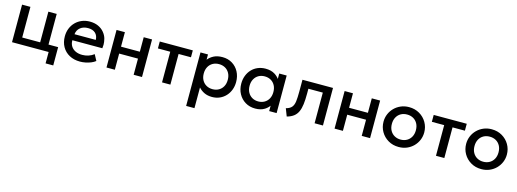

<svg xmlns="http://www.w3.org/2000/svg" viewBox="-6 -1372 6578 2444"><g transform="rotate(15 3283.0 -150.0)"><path d="M559 150V0H76.5V-495H186.5V-91H423V-495H533V-91H660V150Z M975 15Q895 15 834.5 -17.8Q774 -50.5 740.2 -109.5Q706.5 -168.5 706.5 -246.5Q706.5 -303.5 726 -351.8Q745.5 -400 781 -435.5Q816.5 -471 864.2 -490.5Q912 -510 968.5 -510Q1030 -510 1078 -488.2Q1126 -466.5 1157.8 -427.5Q1189.5 -388.5 1200 -346.8Q1210.5 -305 1210.5 -271Q1210.5 -247.5 1207 -223H812Q812 -221 812 -219Q812 -177 832 -144.5Q852 -112 890.2 -93.5Q928.5 -75 980.5 -75Q1022.5 -75 1061.8 -87.8Q1101 -100.5 1133 -125.5L1175.5 -46.5Q1151.5 -27 1117.5 -13.2Q1083.5 0.5 1046.5 7.8Q1009.5 15 975 15ZM818.5 -304H1099Q1097.5 -360 1063.2 -392Q1029 -424 966 -424Q905 -424 864.8 -392Q824.5 -360 818.5 -304Z M1321.5 0V-495H1431.5V-304H1679.5V-495H1789.5V0H1679.5V-213H1431.5V0Z M2053.5 0V-404H1891V-495H2326.5V-404H2163.5V0Z M2427.5 210V-495H2526.5V-425.5Q2556 -463 2602 -486.5Q2648 -510 2715.5 -510Q2788 -510 2844.2 -475.8Q2900.5 -441.5 2932 -382.2Q2963.5 -323 2963.5 -247.5Q2963.5 -193 2945.5 -145.2Q2927.5 -97.5 2894.2 -61.5Q2861 -25.5 2815.2 -5.2Q2769.5 15 2714 15Q2656 15 2612 -6Q2568 -27 2537 -62.5V210ZM2695.5 -82.5Q2741.5 -82.5 2777.2 -102.8Q2813 -123 2833.2 -160Q2853.5 -197 2853.5 -247.5Q2853.5 -298 2833 -335.2Q2812.5 -372.5 2776.8 -392.5Q2741 -412.5 2695.5 -412.5Q2649.5 -412.5 2613.8 -392.5Q2578 -372.5 2557.5 -335.2Q2537 -298 2537 -247.5Q2537 -197 2557.5 -160Q2578 -123 2613.8 -102.8Q2649.5 -82.5 2695.5 -82.5Z M3283.5 15Q3209.5 15 3152.8 -19.2Q3096 -53.5 3063.8 -112.8Q3031.5 -172 3031.5 -247.5Q3031.5 -304 3050 -352Q3068.5 -400 3102 -435.5Q3135.5 -471 3182 -490.5Q3228.5 -510 3283.5 -510Q3356.5 -510 3406 -479Q3442 -456.5 3465.5 -424V-495H3563.5V0H3465.5V-71Q3442 -38.5 3406 -16Q3356.5 15 3283.5 15ZM3298 -82.5Q3343 -82.5 3378.5 -102.8Q3414 -123 3434.2 -160Q3454.5 -197 3454.5 -247.5Q3454.5 -298 3434.2 -335.2Q3414 -372.5 3378.5 -392.5Q3343 -412.5 3298 -412.5Q3252.5 -412.5 3217.2 -392.5Q3182 -372.5 3161.5 -335.2Q3141 -298 3141 -247.5Q3141 -197 3161.5 -160Q3182 -123 3217.2 -102.8Q3252.5 -82.5 3298 -82.5Z M3699 9 3660.5 -90.5Q3711.5 -103.5 3735.2 -131.5Q3759 -159.5 3765.2 -209.5Q3771.5 -259.5 3771.5 -338.5V-495H4174V0H4064V-404H3874V-338.5Q3874 -259 3866.8 -200Q3859.5 -141 3840.5 -99.5Q3821.5 -58 3787.2 -31.8Q3753 -5.5 3699 9Z M4327 0V-495H4437V-304H4685V-495H4795V0H4685V-213H4437V0Z M5174 15Q5096.5 15 5035.8 -20.8Q4975 -56.5 4940.5 -116.2Q4906 -176 4906 -247.5Q4906 -300.5 4925.8 -347.8Q4945.5 -395 4981.8 -431.5Q5018 -468 5067 -489Q5116 -510 5174 -510Q5252 -510 5312.8 -474.2Q5373.5 -438.5 5408 -378.8Q5442.5 -319 5442.5 -247.5Q5442.5 -195 5422.8 -147.5Q5403 -100 5367 -63.5Q5331 -27 5282 -6Q5233 15 5174 15ZM5174 -82.5Q5220 -82.5 5255.8 -102.8Q5291.5 -123 5312 -160Q5332.5 -197 5332.5 -247.5Q5332.5 -298 5312 -335.2Q5291.5 -372.5 5255.8 -392.5Q5220 -412.5 5174 -412.5Q5128 -412.5 5092.5 -392.5Q5057 -372.5 5036.5 -335.2Q5016 -298 5016 -247.5Q5016 -197 5036.5 -160Q5057 -123 5092.8 -102.8Q5128.5 -82.5 5174 -82.5Z M5663.5 0V-404H5501V-495H5936.5V-404H5773.5V0Z M6263 15Q6185.5 15 6124.8 -20.8Q6064 -56.5 6029.5 -116.2Q5995 -176 5995 -247.5Q5995 -300.5 6014.8 -347.8Q6034.5 -395 6070.8 -431.5Q6107 -468 6156 -489Q6205 -510 6263 -510Q6341 -510 6401.8 -474.2Q6462.5 -438.5 6497 -378.8Q6531.5 -319 6531.5 -247.5Q6531.5 -195 6511.8 -147.5Q6492 -100 6456 -63.5Q6420 -27 6371 -6Q6322 15 6263 15ZM6263 -82.5Q6309 -82.5 6344.8 -102.8Q6380.5 -123 6401 -160Q6421.5 -197 6421.5 -247.5Q6421.5 -298 6401 -335.2Q6380.5 -372.5 6344.8 -392.5Q6309 -412.5 6263 -412.5Q6217 -412.5 6181.5 -392.5Q6146 -372.5 6125.5 -335.2Q6105 -298 6105 -247.5Q6105 -197 6125.5 -160Q6146 -123 6181.8 -102.8Q6217.5 -82.5 6263 -82.5Z"/></g></svg>

Font: Geologica EX
Style: Regular
Weight: 400
Designer: Sindre Bremnes, Frode Helland
Foundry: Monokrom Skriftforlag AS
Version: Version 1.010;gftools[0.9.28]